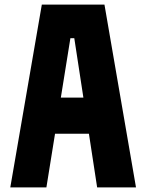

<svg xmlns="http://www.w3.org/2000/svg" viewBox="-20 -820 640 840"><path d="M25 0 163 -800H437L575 0H405L305 -653H288L183 0ZM130 -235V-393H469V-235Z"/></svg>

Font: Martian Mono Condensed
Style: Bold
Weight: 700
Width: 3
Designer: Roman Shamin
Foundry: Evil Martians
Version: Version 1.000